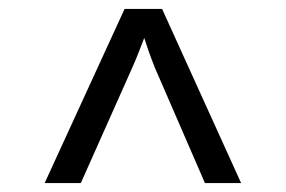

<svg xmlns="http://www.w3.org/2000/svg" viewBox="-20 -750 640 430"><path d="M80 -340 259 -730H343L520 -340H439L327 -598Q319 -618 312.5 -636.5Q306 -655 303 -665Q299 -655 292 -636.5Q285 -618 276 -598L161 -340Z"/></svg>

Font: JetBrainsMonoNL NFM
Style: Regular
Weight: 400
Monospace: yes
Designer: Philipp Nurullin, Konstantin Bulenkov
Foundry: JetBrains
Version: Version 2.304; ttfautohint (v1.8.4.7-5d5b);Nerd Fonts 3.3.0